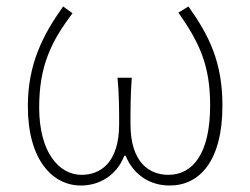

<svg xmlns="http://www.w3.org/2000/svg" viewBox="-20 -560 772 593"><path d="M230 13C287 13 340 -18 364 -79H368C393 -18 445 13 504 13C596 13 667 -62 667 -234C667 -368 626 -450 562 -540L531 -521C596 -428 629 -359 629 -234C629 -85 575 -20 500 -20C444 -20 383 -55 383 -177C383 -217 383 -267 387 -320H343C348 -267 348 -217 348 -177C348 -55 288 -20 232 -20C162 -20 101 -90 101 -228C101 -356 138 -432 204 -519L175 -540C113 -453 66 -363 66 -232C66 -65 143 13 230 13Z"/></svg>

Font: Source Han Sans CN ExtraLight
Style: Regular
Weight: 250
Designer: Ryoko NISHIZUKA (kana & ideographs); Paul D. Hunt (Latin, Greek & Cyrillic); Wenlong ZHANG (bopomofo); Sandoll Communica
Foundry: Adobe Systems Incorporated
Version: Version 1.004;PS 1.004;hotconv 16.6.51;makeotf.lib2.5.65220